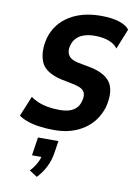

<svg xmlns="http://www.w3.org/2000/svg" viewBox="-107 -783 808 1157"><g transform="rotate(10 296.5 -204.5)"><path d="M254 11Q207 11 164 5Q121 -1 88.5 -13Q56 -25 38 -39L89 -163Q105 -150 132.5 -138Q160 -126 194 -120Q228 -114 264 -114Q301 -114 326.5 -122Q352 -130 368.5 -147Q385 -164 392 -191Q399 -219 394 -236.5Q389 -254 372.5 -264Q356 -274 330 -280L246 -297Q145 -320 120 -381Q95 -442 117 -529Q131 -575 158 -609.5Q185 -644 224 -668Q263 -692 311 -704Q359 -716 415 -716Q484 -716 528.5 -701Q573 -686 590 -662L540 -538Q523 -563 486.5 -577Q450 -591 400 -591Q366 -591 337.5 -582.5Q309 -574 290 -555.5Q271 -537 263 -508Q253 -473 268 -448Q283 -423 328 -414L411 -398Q505 -377 534 -323.5Q563 -270 539 -177Q524 -132 499 -98Q474 -64 437.5 -39.5Q401 -15 356 -2Q311 11 254 11ZM202 307 154 276Q177 252 192.5 223.5Q208 195 211 171L232 184H151L168 72H293L281 150Q274 194 253.5 234.5Q233 275 202 307Z"/></g></svg>

Font: Nunito Sans 7pt Condensed ExtraBold
Style: Italic
Weight: 800
Width: 3
Italic angle: -9°
Designer: Vernon Adams
Foundry: Vernon Adams
Version: Version 3.101;gftools[0.9.27]